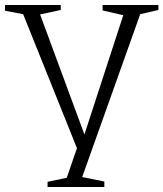

<svg xmlns="http://www.w3.org/2000/svg" viewBox="-38 -537 656 771"><path d="M598 -497 525 -480 292 174 381 192V214H153V193L230 177L271 58L55 -480L-18 -494V-517H206V-497L123 -479L301 3L457 -476L374 -495V-517H598Z"/></svg>

Font: Afta serif
Style: Regular
Weight: 400
Designer: parq.ink
Foundry: Oriol Esparraguera Font
Version: Version 1.000